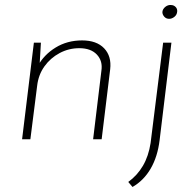

<svg xmlns="http://www.w3.org/2000/svg" viewBox="-20 -555 771 765"><path d="M143 -385 137 -283 130 -291Q155 -337 201.5 -365.5Q248 -394 307 -394Q365 -394 395 -362.5Q425 -331 419 -279L385 0H351L384 -273Q390 -312 366 -337.5Q342 -363 296 -363Q254 -363 217.5 -343.5Q181 -324 157 -290.5Q133 -257 128 -213L101 0H68L115 -385ZM491 170Q527 144 549.5 105.5Q572 67 580 15L630 -385H663L616 3Q608 69 580.5 116.5Q553 164 508 190ZM627 -507Q628 -519 638.5 -527.5Q649 -536 661 -535Q672 -535 679.5 -527.5Q687 -520 686 -509Q685 -496 675 -488Q665 -480 654 -480Q642 -480 634.5 -488.5Q627 -497 627 -507Z"/></svg>

Font: Josefin Sans Thin ExtraLight
Style: Italic
Weight: 250
Italic angle: -7°
Version: Version 2.000